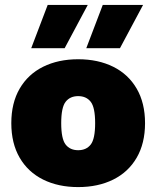

<svg xmlns="http://www.w3.org/2000/svg" viewBox="-20 -751 636 781"><path d="M298 -510Q379 -510 440.5 -479.5Q502 -449 536 -390.5Q570 -332 570 -250Q570 -168 536 -109.5Q502 -51 440.5 -20.5Q379 10 298 10Q217 10 155.5 -20.5Q94 -51 60 -109.5Q26 -168 26 -250Q26 -332 60 -390.5Q94 -449 155.5 -479.5Q217 -510 298 -510ZM298 -360Q265 -360 247 -337Q229 -314 229 -250Q229 -186 247 -163Q265 -140 298 -140Q331 -140 349 -163Q367 -186 367 -250Q367 -314 349 -337Q331 -360 298 -360ZM331 -555 398 -731H562L468 -555ZM107 -555 174 -731H337L243 -555Z"/></svg>

Font: Prodigy Sans ExtraBold
Style: Regular
Weight: 800
Designer: Wei Huang
Foundry: Wei Huang
Version: Version 1.003; ttfautohint (v1.8.3)